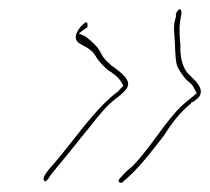

<svg xmlns="http://www.w3.org/2000/svg" viewBox="-20 -452 453 414"><path d="M144 -377C138 -352 172 -359 188 -328C193 -320 207 -305 214 -300C221 -296 236 -286 242 -274L246 -267L239 -260C235 -254 229 -251 228 -250C181 -212 139 -149 97 -100C77 -78 69 -66 77 -61C78 -61 82 -62 87 -71L88 -73L105 -94C124 -116 154 -155 175 -180C191 -201 211 -226 232 -241C243 -249 250 -257 253 -261C265 -278 242 -295 223 -309H222C217 -315 204 -323 198 -337C191 -351 180 -361 165 -373L150 -380L166 -392H168C170 -401 168 -404 166 -404C162 -404 147 -389 144 -377ZM187 -327 188 -328ZM239 -68C232 -61 237 -58 242 -58C243 -58 244 -59 244 -59C244 -59 245 -58 245 -59V-60C276 -85 305 -123 333 -159C350 -186 367 -209 392 -229L393 -232H396C402 -237 408 -240 411 -246C419 -262 402 -277 389 -290H390H389C373 -304 368 -330 369 -354C368 -366 366 -386 368 -404L371 -421C372 -428 370 -432 367 -432C365 -432 359 -425 359 -419H360L356 -403C355 -394 355 -385 356 -377C358 -354 357 -332 361 -313C364 -303 372 -292 380 -282C385 -276 394 -273 400 -259L404 -251L402 -249C390 -239 383 -234 370 -222C335 -188 305 -134 266 -94L265 -93C251 -82 248 -78 239 -68ZM359 -418H360ZM333 -159Z"/></svg>

Font: Stray Cat
Style: HlExtObl
Weight: 100
Version: Version 1.0